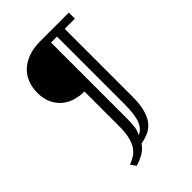

<svg xmlns="http://www.w3.org/2000/svg" viewBox="-264 -804 1120 1120"><g transform="rotate(-45 296.0 -244.0)"><path d="M444 -94V-650H528V-700H293C255 -700 221.8 -694.8 193.5 -684.5C165.2 -674.2 141.7 -660 123 -642C104.3 -624 90.3 -602.8 81 -578.5C71.7 -554.2 67 -528 67 -500C67 -465.3 73 -435.8 85 -411.5C97 -387.2 112.5 -367.5 131.5 -352.5C150.5 -337.5 171.8 -326.7 195.5 -320C219.2 -313.3 243 -310 267 -310V-24C267 10.7 264.2 39.7 258.5 63C252.8 86.3 245 105.5 235 120.5C225 135.5 213 147.5 199 156.5C185 165.5 169.7 173 153 179L176 212C195.3 206.7 215 198.7 235 188C255 177.3 272.7 161.3 288 140C310 136 330.5 129.8 349.5 121.5C368.5 113.2 385 100.5 399 83.5C413 66.5 424 43.8 432 15.5C440 -12.8 444 -49.3 444 -94ZM310 94C318.7 80 324.3 63.5 327 44.5C329.7 25.5 331 2.7 331 -24V-650H380V-94C380 -34.7 374.2 9.3 362.5 38C350.8 66.7 333.3 85.3 310 94Z"/></g></svg>

Font: PT Serif Caption
Style: Italic
Weight: 400
Italic angle: -12°
Designer: A.Korolkova, O.Umpeleva, V.Yefimov
Foundry: ParaType Ltd
Version: Version 1.000W OFL